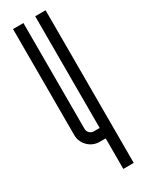

<svg xmlns="http://www.w3.org/2000/svg" viewBox="-192 -746 594 778"><g transform="rotate(-30 105.5 -357.0)"><path d="M77.9 -714.3Q77.9 -714.3 77.9 -219.1Q77.9 -207.8 86 -199.7Q94.1 -191.6 105.4 -191.6H132.9V-714.3H181.6V0H132.9V-142.9Q132.9 -142.9 105.4 -142.9Q73.7 -142.9 51.4 -165.1Q29.2 -187.4 29.2 -219.1V-714.3Z"/></g></svg>

Font: Marapfhont
Style: Book
Weight: 400
Version: Version 0.15